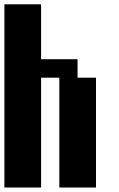

<svg xmlns="http://www.w3.org/2000/svg" viewBox="-20 -796 540 874"><path d="M0 57.6V-776.4H167V-526.4H333V-442.4H417V57.6H250V-442.4H167V57.6Z"/></svg>

Font: KH Dot Dougenzaka 12
Style: Regular
Weight: 400
Designer: Original version for X68000 by Keitarou Hiraki (http://hp.vector.co.jp/authors/VA000874/) / TrueType conversion by Homem
Version: Version 1.00.20150527